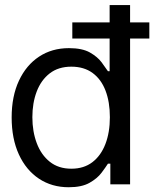

<svg xmlns="http://www.w3.org/2000/svg" viewBox="-20 -748 626 779"><path d="M258.8 11.7Q190.4 11.7 138.2 -22.9Q85.9 -57.6 56.6 -121.3Q27.3 -185.1 27.3 -271.5Q27.3 -357.4 56.9 -420.7Q86.4 -483.9 138.7 -518.3Q190.9 -552.7 259.8 -552.7Q313.5 -552.7 344.5 -535.2Q375.5 -517.6 392.1 -495.4Q408.7 -473.1 418 -459H424.8V-727.5H507.8V0H427.7V-84H418Q408.7 -69.3 391.6 -46.6Q374.5 -23.9 343 -6.1Q311.5 11.7 258.8 11.7ZM269.5 -63.5Q320.3 -63.5 355 -90.1Q389.6 -116.7 407.7 -163.8Q425.8 -210.9 425.8 -272.5Q425.8 -334 408.2 -380.1Q390.6 -426.3 355.7 -451.9Q320.8 -477.5 269.5 -477.5Q216.8 -477.5 181.6 -450.2Q146.5 -422.9 128.9 -376.5Q111.3 -330.1 111.3 -272.5Q111.3 -214.4 129.2 -167Q147 -119.6 182.1 -91.6Q217.3 -63.5 269.5 -63.5ZM273.4 -591.8V-657.2H585.9V-591.8Z"/></svg>

Font: Inter Tight
Style: Regular
Weight: 400
Designer: Rasmus Andersson
Foundry: rsms
Version: Version 3.002